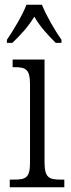

<svg xmlns="http://www.w3.org/2000/svg" viewBox="-20 -786 300 806"><path d="M9 -619V-606H32C68 -641 98 -673 124 -716C149 -673 179 -641 214 -606H238V-619C211 -657 174 -721 156 -766H91C74 -721 35 -657 9 -619ZM21 0H250V-32H236C185 -32 167 -40 167 -106V-536H33V-504H41C89 -504 106 -495 106 -431V-103C106 -39 88 -32 37 -32H21Z"/></svg>

Font: Noto Serif Devanagari Condensed Light
Style: Regular
Weight: 300
Width: 3
Designer: Universal Thirst, Indian Type Foundry and the Monotype Design Team
Foundry: Monotype Imaging Inc.
Version: Version 2.004